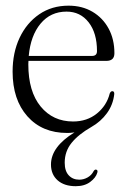

<svg xmlns="http://www.w3.org/2000/svg" viewBox="-20 -460 448 678"><path d="M323.5 150Q318.5 167.5 298.5 182.5Q278.5 197.5 247.5 197.5Q207 197.5 183.5 176.8Q160 156 160 121Q160 58.5 243 7.5Q234 9 228 9.2Q222 9.5 217 9.5Q129 9.5 76.8 -49.2Q24.5 -108 24.5 -207Q24.5 -274 49.2 -326.5Q74 -379 118.5 -409.5Q163 -440 222 -440Q270 -440 306.5 -418.5Q343 -397 363.5 -359.2Q384 -321.5 384 -272Q384 -245 355.5 -245H80.5Q80 -239 80 -233Q80 -137 123.5 -84Q167 -31 238 -31Q287.5 -31 322.2 -59.2Q357 -87.5 367.5 -130Q371 -138 376.5 -138Q384 -138 383.5 -128Q379.5 -90.5 357.8 -60.5Q336 -30.5 302.5 -11.5Q257 14.5 232.8 44.5Q208.5 74.5 208.5 114.5Q208.5 144 222.8 159.2Q237 174.5 260 174.5Q275.5 174.5 289.5 166.5Q303.5 158.5 310.5 144.5Q314.5 138 319.5 139Q326.5 140.5 323.5 150ZM215 -419Q158.5 -419 123.2 -376.5Q88 -334 81.5 -262.5H305Q322.5 -262.5 322.5 -279.5Q322.5 -343.5 293 -381.2Q263.5 -419 215 -419Z"/></svg>

Font: Fraunces 144pt S050 Light
Style: Regular
Weight: 300
Version: Version 1.000; ttfautohint (v1.8.3)